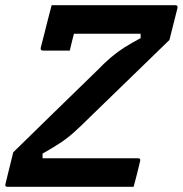

<svg xmlns="http://www.w3.org/2000/svg" viewBox="-32 -720 704 740"><path d="M483 0H-3Q-14 0 -11 -11L19 -133Q95 -207 173 -283.5Q251 -360 339 -445Q372 -479 397 -500Q422 -521 448 -537.5Q474 -554 510 -573V-590H253Q249 -574 244.5 -557Q240 -540 237 -525H134Q123 -525 125 -536Q131 -559 138.5 -588.5Q146 -618 153.5 -648Q161 -678 167 -700H644Q654 -700 652 -689L621 -566Q557 -504 483 -432Q409 -360 317 -271Q279 -233 252.5 -209.5Q226 -186 198.5 -168Q171 -150 132 -128V-110H500Q511 -110 508 -99Q502 -73 496 -49.5Q490 -26 483 0Z"/></svg>

Font: Recursive Mn Lnr St SmB
Style: Italic
Weight: 600
Italic angle: -15°
Monospace: yes
Version: Version 1.079;hotconv 1.0.112;makeotfexe 2.5.65598; ttfautoh